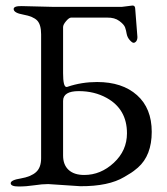

<svg xmlns="http://www.w3.org/2000/svg" viewBox="-20 -675 608 700"><path d="M210 -107.9Q210 -74.2 230 -55.7Q250 -37.1 287.1 -37.1Q347.2 -37.1 395 -81.5Q442.9 -126 442.9 -189Q442.9 -276.9 369.1 -317.9Q324.2 -342.8 267.1 -342.8Q210 -342.8 210 -307.1ZM19 -6.8Q19 -18.6 55.7 -24.4Q92.8 -30.8 111.3 -47.4Q129.9 -64 129.9 -98.1V-549.8Q129.9 -585 115.7 -600.1Q101.1 -615.2 65.4 -621.6Q29.8 -627.9 29.8 -642.1Q29.8 -653.3 59.1 -652.8L175.8 -649.9H423.8L462.9 -654.8Q473.1 -655.3 473.1 -641.1L481 -540Q481 -530.3 476.6 -524.4Q471.7 -518.6 466.8 -519Q461.9 -519 453.1 -528.8Q444.3 -538.6 441.9 -551.3Q439.9 -564 436 -575.2Q432.1 -585.9 415 -598.6Q397.9 -611.3 371.1 -610.8H238.8Q231.4 -610.4 220.7 -597.7Q210 -585 210 -576.2V-408.2Q210 -358.4 222.2 -357.9Q225.1 -357.9 227.1 -358.9Q277.8 -376 334 -376Q425.8 -376 479.5 -328.1Q533.2 -280.3 533.2 -194.3Q533.2 -108.4 482.9 -64Q464.8 -48.8 458 -44.9Q451.2 -41 433.1 -29.8Q376 4.4 272.9 3.9L155.8 -3.9Q133.8 -3.9 105 0.5Q76.2 4.9 47.9 4.9Q19.5 4.9 19 -6.8Z"/></svg>

Font: EBGaramond
Style: Regular
Weight: 400
Version: Version 000.012g